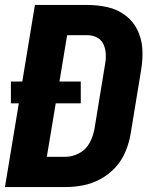

<svg xmlns="http://www.w3.org/2000/svg" viewBox="-20 -755 616 775"><path d="M0 0H244Q280 0 316 -7Q352 -14 386 -32.5Q420 -51 446 -79.5Q472 -108 486.5 -143Q501 -178 507 -213L550 -475Q557 -517 554.5 -558Q552 -599 534.5 -634.5Q517 -670 485.5 -693.5Q454 -717 414 -726Q374 -735 332 -735H121L70 -426H24V-338H56ZM169 -122 205 -338H306V-426H220L251 -613H332Q353 -613 371 -604Q389 -595 397.5 -576.5Q406 -558 407 -537Q408 -516 404 -495L361 -233Q356 -205 341.5 -178Q327 -151 299.5 -136.5Q272 -122 244 -122Z"/></svg>

Font: Iosevka Sparkle Heavy Oblique
Style: Regular
Weight: 900
Italic angle: -9°
Designer: Belleve Invis
Foundry: Belleve Invis
Version: Version 4.5.0; ttfautohint (v1.8.3)